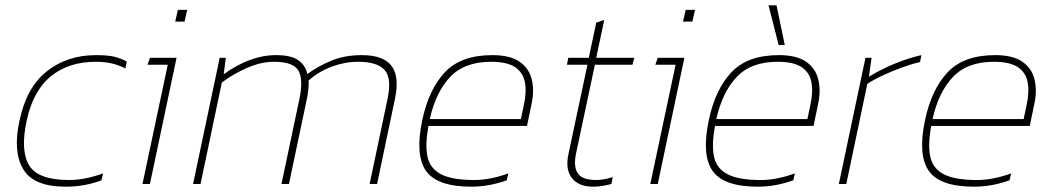

<svg xmlns="http://www.w3.org/2000/svg" viewBox="-20 -691 3958 721"><path d="M226 10Q106 10 67 -56Q28 -122 53 -237Q79 -362 155.5 -423Q232 -484 341 -484Q385 -484 409.5 -478Q434 -472 456 -460L451 -434Q425 -447 399 -453Q373 -459 339 -459Q238 -459 171 -404.5Q104 -350 80 -237Q56 -125 89.5 -70Q123 -15 239 -15Q271 -15 304.5 -22Q338 -29 367 -40L361 -14Q333 -3 299 3.5Q265 10 226 10Z M638 -610 648 -654H683L673 -610ZM515 0 610 -448H534L543 -474H643L543 0Z M705 0 805 -474H828L820 -412Q868 -447 917.5 -465.5Q967 -484 1016 -484Q1073 -484 1100 -465Q1127 -446 1134 -413Q1175 -443 1225 -463.5Q1275 -484 1339 -484Q1419 -484 1450 -444Q1481 -404 1463 -319L1396 0H1368L1435 -318Q1452 -397 1424.5 -428Q1397 -459 1325 -459Q1275 -459 1226.5 -441Q1178 -423 1139 -389Q1140 -374 1137.5 -352Q1135 -330 1131 -313L1065 0H1037L1103 -313Q1120 -390 1101.5 -424.5Q1083 -459 1009 -459Q960 -459 907.5 -436Q855 -413 813 -381L733 0Z M1750 10Q1620 10 1579 -50.5Q1538 -111 1566 -241Q1590 -355 1650.5 -419.5Q1711 -484 1829 -484Q1896 -484 1931.5 -459Q1967 -434 1977 -392Q1987 -350 1976 -300L1959 -218H1589Q1576 -149 1585 -104Q1594 -59 1635.5 -37Q1677 -15 1761 -15Q1821 -15 1889 -40L1883 -14Q1817 10 1750 10ZM1594 -244H1936L1947 -296Q1958 -346 1951 -382.5Q1944 -419 1914 -439Q1884 -459 1824 -459Q1724 -459 1670 -401.5Q1616 -344 1594 -244Z M2208 10Q2152 10 2127 -23Q2102 -56 2115 -114L2186 -448H2109L2114 -474H2191L2219 -606L2249 -616L2219 -474H2362L2355 -448H2214L2143 -114Q2133 -66 2149.5 -40.5Q2166 -15 2219 -15Q2231 -15 2246.5 -17.5Q2262 -20 2281 -26L2276 0Q2260 4 2243 7Q2226 10 2208 10Z M2545 -610 2555 -654H2590L2580 -610ZM2422 0 2517 -448H2441L2450 -474H2550L2450 0Z M2904 -522 2866 -671H2896L2927 -522ZM2826 10Q2696 10 2655 -50.5Q2614 -111 2642 -241Q2666 -355 2726.5 -419.5Q2787 -484 2905 -484Q2972 -484 3007.5 -459Q3043 -434 3053 -392Q3063 -350 3052 -300L3035 -218H2665Q2652 -149 2661 -104Q2670 -59 2711.5 -37Q2753 -15 2837 -15Q2897 -15 2965 -40L2959 -14Q2893 10 2826 10ZM2670 -244H3012L3023 -296Q3034 -346 3027 -382.5Q3020 -419 2990 -439Q2960 -459 2900 -459Q2800 -459 2746 -401.5Q2692 -344 2670 -244Z M3130 0 3230 -474H3253L3243 -403Q3287 -430 3339 -451.5Q3391 -473 3440 -484L3435 -458Q3404 -451 3367 -437.5Q3330 -424 3295.5 -408Q3261 -392 3237 -376L3158 0Z M3638 10Q3508 10 3467 -50.5Q3426 -111 3454 -241Q3478 -355 3538.5 -419.5Q3599 -484 3717 -484Q3784 -484 3819.5 -459Q3855 -434 3865 -392Q3875 -350 3864 -300L3847 -218H3477Q3464 -149 3473 -104Q3482 -59 3523.5 -37Q3565 -15 3649 -15Q3709 -15 3777 -40L3771 -14Q3705 10 3638 10ZM3482 -244H3824L3835 -296Q3846 -346 3839 -382.5Q3832 -419 3802 -439Q3772 -459 3712 -459Q3612 -459 3558 -401.5Q3504 -344 3482 -244Z"/></svg>

Font: Kanit Thin
Style: Italic
Weight: 250
Italic angle: -12°
Designer: Katatrad Team
Foundry: CadsonDemak
Version: Version 2.000; ttfautohint (v1.8.3)